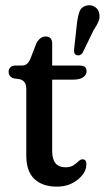

<svg xmlns="http://www.w3.org/2000/svg" viewBox="-20 -704 401 734"><path d="M56 -401 32 -404.5Q13 -411 13 -430.5Q13 -440.5 20 -447Q27 -453.5 39.5 -453.5H64Q75 -453.5 82.5 -459.2Q90 -465 96.5 -480L119 -538.5Q133.5 -564.5 154.5 -564.5Q179.5 -564.5 179.5 -536.5V-453.5H283.5Q311 -453.5 311 -432.5Q311 -418 298.2 -408.8Q285.5 -399.5 258 -399.5H179.5V-126Q179.5 -64.5 230.5 -64.5Q249.5 -64.5 261 -72.2Q272.5 -80 280.2 -87.5Q288 -95 295.5 -95Q312 -94.5 310 -72.5Q308.5 -42 276 -16.2Q243.5 9.5 197 9.5Q142.5 9.5 111.5 -19.8Q80.5 -49 80.5 -109V-364.5Q80.5 -394.5 56 -401ZM274 -612.5Q277 -640.5 283.8 -659.2Q290.5 -678 312 -683Q329 -686.5 342.5 -677.8Q356 -669 359 -654.5Q363 -639 357 -623.5Q351 -608 338 -589L295.5 -501.5Q285.5 -488.5 272.5 -493.5Q265.5 -496 264 -502.8Q262.5 -509.5 263.5 -517.5Z"/></svg>

Font: Fraunces 72pt S100
Style: Regular
Weight: 400
Version: Version 1.000; ttfautohint (v1.8.3)